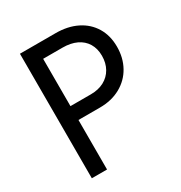

<svg xmlns="http://www.w3.org/2000/svg" viewBox="-169 -841 905 961"><g transform="rotate(-30 283.0 -360.0)"><path d="M84 -719.7H290Q359.9 -719.7 412.4 -693.6Q464.8 -667.5 493.7 -619.6Q522.5 -571.8 522.5 -507.8Q522.5 -443.8 494.6 -393.6Q466.8 -343.3 415.3 -314.7Q363.8 -286.1 295.9 -286.1H171.9V0H84ZM290 -366.2Q333.5 -366.2 366.2 -383.5Q398.9 -400.9 416.7 -432.6Q434.6 -464.4 434.6 -505.9Q434.6 -547.4 416.3 -577.6Q397.9 -607.9 364 -623.8Q330.1 -639.6 284.2 -639.6H171.9V-366.2Z"/></g></svg>

Font: Reddit Sans Vanilla
Style: Regular
Weight: 400
Designer: Stephen Hutchings
Foundry: Reddit
Version: Version 1.013